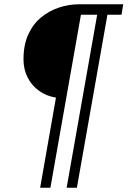

<svg xmlns="http://www.w3.org/2000/svg" viewBox="-20 -706 597 899"><path d="M168 173 242 -249Q197 -256 162.5 -281Q128 -306 109 -344Q90 -382 90 -428Q90 -496 112.5 -545Q135 -594 173 -625Q211 -656 257 -671Q303 -686 351 -686H557L549 -637H483L340 173H292L435 -637H359L216 173Z"/></svg>

Font: Archivo SemiBold Thin
Style: Italic
Weight: 250
Italic angle: -10°
Version: Version 2.001